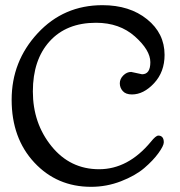

<svg xmlns="http://www.w3.org/2000/svg" viewBox="-20 -716 696 742"><path d="M487 -438 529 -429Q561 -429 561 -475.5Q561 -522 501.5 -575Q442 -628 351 -628Q237 -628 172 -556.5Q107 -485 107 -362.5Q107 -240 179 -151Q251 -62 363 -62Q475 -62 563 -168Q582 -192 592 -192Q602 -192 607.5 -185.5Q613 -179 613 -166Q613 -153 592.5 -124.5Q572 -96 537.5 -66.5Q503 -37 447.5 -15.5Q392 6 332 6Q200 6 112.5 -88Q25 -182 25 -330.5Q25 -479 125.5 -587.5Q226 -696 376 -696Q481 -696 548.5 -641.5Q616 -587 616 -504Q616 -438 575.5 -394.5Q535 -351 490 -351Q466 -351 454.5 -364Q443 -377 443 -394Q443 -411 456.5 -424.5Q470 -438 487 -438Z"/></svg>

Font: Macondo Swash Caps
Style: Regular
Weight: 400
Designer: John Vargas Beltran
Foundry: John Vargas Beltran
Version: Version 2.001